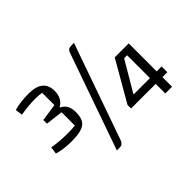

<svg xmlns="http://www.w3.org/2000/svg" viewBox="-129 -949 1272 1272"><g transform="rotate(-45 507.0 -312.5)"><path d="M180 -214Q143 -214 109.5 -218.5Q76 -223 50 -231L57 -282Q89 -276 125.5 -273Q162 -270 193 -270Q222 -270 241 -271Q260 -272 270 -274V-398L148 -413V-447L270 -465V-580Q260 -582 246 -583.5Q232 -585 209 -585Q178 -585 141 -581.5Q104 -578 73 -572L66 -623Q93 -631 128.5 -635.5Q164 -640 203 -640Q338 -640 338 -530Q338 -496 324.5 -470.5Q311 -445 285 -431V-428Q313 -414 325.5 -390.5Q338 -367 338 -330Q338 -292 326 -266Q314 -240 280 -227Q246 -214 180 -214ZM414 15Q407 27 399.5 33.5Q392 40 371 40H350L589 -640Q594 -653 602.5 -659Q611 -665 632 -665H653ZM844 -90H613V-123L776 -406H907V-144H953V-90H907V0H844ZM690 -144H844V-358H816Z"/></g></svg>

Font: Changa
Style: Regular
Weight: 400
Designer: Eduardo Rodriguez Tunni
Foundry: Eduardo Rodriguez Tunni
Version: Version 3.003